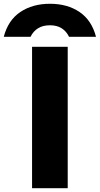

<svg xmlns="http://www.w3.org/2000/svg" viewBox="-97 -998 529 1018"><path d="M73 -750H262V0H73ZM412 -803H269Q255 -832 230 -848Q205 -864 168 -864Q130 -864 104.5 -848Q79 -832 65 -803H-77Q-54 -891 11 -934.5Q76 -978 168 -978Q260 -978 324.5 -934.5Q389 -891 412 -803Z"/></svg>

Font: Unbounded SemiBold
Style: Regular
Weight: 600
Designer: Luke Prowse, Jean-Baptiste Morizot, Fátima Lázaro, Florian Runge
Foundry: NaN
Version: Version 1.700